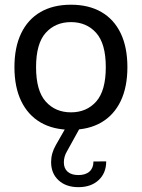

<svg xmlns="http://www.w3.org/2000/svg" viewBox="-20 -534 589 798"><path d="M305.9 243.9Q358.4 243.9 389.9 214.6Q421.4 185.3 421.4 136.7L368.4 137.2Q368.4 164.1 352.1 178.8Q335.7 193.6 305.7 193.6Q277.1 193.6 261.2 179.8Q245.4 166 245.4 140.9Q245.4 116.7 258.3 95L310.8 0V-0.7H251.5V0L212.2 68.8Q192.4 103 192.4 139.6Q192.4 186.8 223.4 215.3Q254.4 243.9 305.9 243.9ZM274.9 -442.1Q339.6 -442.1 379.6 -397.5Q419.7 -352.8 419.7 -254.9Q419.7 -157 379.9 -112.1Q340.1 -67.1 274.9 -67.1Q210 -67.1 169.9 -112.1Q129.9 -157 129.9 -254.9Q129.9 -352.8 170 -397.5Q210.2 -442.1 274.9 -442.1ZM274.9 -514.4Q200.9 -514.4 148.4 -484Q95.9 -453.6 68 -395.6Q40 -337.6 40 -254.9Q40 -172.1 68.1 -113.9Q96.2 -55.7 148.7 -25.1Q201.2 5.4 274.9 5.4Q348.6 5.4 401.1 -25.1Q453.6 -55.7 481.6 -113.9Q509.5 -172.1 509.5 -254.9Q509.5 -337.6 481.7 -395.6Q453.9 -453.6 401.4 -484Q348.9 -514.4 274.9 -514.4Z"/></svg>

Font: Estedad-FD-VF Thin
Style: Regular
Weight: 100
Designer: Amin Abedi
Version: Version 5.0